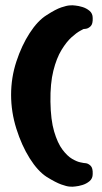

<svg xmlns="http://www.w3.org/2000/svg" viewBox="-20 -616 387 727"><path d="M296 -506Q296 -506 283 -499Q270 -492 251 -475Q232 -458 213 -427Q194 -396 182 -348Q170 -300 171 -231Q172 -162 185 -118Q198 -74 216.5 -49.5Q235 -25 253 -14.5Q271 -4 283.5 -1.5Q296 1 296 1Q296 1 305 2Q314 3 323 11.5Q332 20 331 43Q331 60 319 70Q307 80 292 84.5Q277 89 265.5 90Q254 91 254 91Q254 91 243.5 90.5Q233 90 212 82.5Q191 75 157 54Q123 32 92.5 -16.5Q62 -65 42 -128.5Q22 -192 22 -257Q22 -322 42 -383Q62 -444 92.5 -491Q123 -538 157 -559Q191 -581 212 -588Q233 -595 243.5 -595.5Q254 -596 254 -596Q254 -596 265.5 -595Q277 -594 292 -589.5Q307 -585 319 -575Q331 -565 331 -548Q332 -525 323 -516.5Q314 -508 305 -507Q296 -506 296 -506Z"/></svg>

Font: Nerko One
Style: Regular
Weight: 400
Designer: Nermin Kahrimanovic
Foundry: Nermin Kahrimanovic
Version: Version 1.101